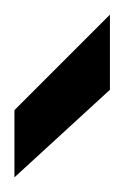

<svg xmlns="http://www.w3.org/2000/svg" viewBox="26 -767 170 262"><g transform="rotate(90 111.0 -636.0)"><path d="M0 -701H102.5L222 -570.7H130.3Z"/></g></svg>

Font: Oak Sans Light
Style: Regular
Weight: 400
Designer: Erik Kennedy, Walven
Foundry: Erik Kennedy, Walven
Version: Version 1.100;Glyphs 3.1.2 (3151)